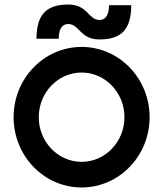

<svg xmlns="http://www.w3.org/2000/svg" viewBox="-20 -817 720 847"><path d="M151 -300C151 -409 236 -497 340 -497C444 -497 529 -409 529 -300C529 -191 444 -103 340 -103C236 -103 151 -191 151 -300ZM419 -643C512 -643 559 -684 559 -794H461C461 -738 436 -729 419 -729C369 -729 368 -797 281 -797C188 -797 141 -756 141 -646H239C239 -702 264 -711 281 -711C331 -711 332 -643 419 -643ZM40 -300C40 -129 174 10 340 10C506 10 640 -129 640 -300C640 -471 506 -610 340 -610C174 -610 40 -471 40 -300Z"/></svg>

Font: Gauge Heavy
Style: Bold
Weight: 900
Designer: Daniel Pimley
Foundry: Daniel Pimley
Version: Version 1.003;PS 001.001;hotconv 1.0.56